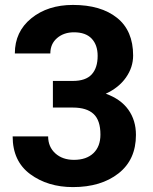

<svg xmlns="http://www.w3.org/2000/svg" viewBox="-20 -741 614 771"><path d="M192.4 -416H272.5Q324.2 -416 348.1 -442.1Q372.1 -468.3 372.1 -516.6Q372.1 -560.5 348.1 -585.9Q324.2 -611.3 276.9 -611.3Q236.3 -611.3 209.2 -588.1Q182.1 -564.9 182.1 -526.4H39.6Q39.6 -613.8 105.7 -667.5Q171.9 -721.2 272.9 -721.2Q385.3 -721.2 450 -669.4Q514.6 -617.7 514.6 -518.1Q514.6 -470.7 485.8 -429.7Q457 -388.7 404.8 -364.7Q464.8 -343.3 495.4 -300.5Q525.9 -257.8 525.9 -199.2Q525.9 -99.6 455.8 -44.7Q385.7 10.3 272.9 10.3Q171.9 10.3 101.3 -41.7Q30.8 -93.8 30.8 -193.4H173.3Q173.3 -151.4 202.1 -125.2Q231 -99.1 276.9 -99.1Q327.1 -99.1 355.2 -126Q383.3 -152.8 383.3 -200.7Q383.3 -257.8 355.7 -283.4Q328.1 -309.1 272.5 -309.1H192.4Z"/></svg>

Font: Roboto Web
Style: Bold
Weight: 700
Designer: Google
Version: Version 1.200310; 2013